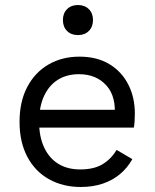

<svg xmlns="http://www.w3.org/2000/svg" viewBox="-20 -736 617 766"><path d="M302 10Q231 10 175.5 -21Q120 -52 89 -110.5Q58 -169 58 -250Q58 -331 89 -389.5Q120 -448 174 -479Q228 -510 297 -510Q367 -510 416.5 -480Q466 -450 492 -398.5Q518 -347 518 -283Q518 -266 517 -252Q516 -238 514 -227H110V-298H479L437 -267Q445 -350 404.5 -395Q364 -440 295 -440Q246 -440 210.5 -417.5Q175 -395 155.5 -352.5Q136 -310 136 -250Q136 -191 156 -148Q176 -105 212.5 -82.5Q249 -60 300 -60Q355 -60 389.5 -81Q424 -102 445 -138L508 -101Q489 -67 459.5 -42Q430 -17 390.5 -3.5Q351 10 302 10ZM291 -716Q318 -716 334.5 -699.5Q351 -683 351 -656Q351 -629 334.5 -612.5Q318 -596 291 -596Q264 -596 247.5 -612.5Q231 -629 231 -656Q231 -683 247.5 -699.5Q264 -716 291 -716Z"/></svg>

Font: Work Sans
Style: Regular
Weight: 400
Designer: Wei Huang
Foundry: Wei Huang
Version: Version 2.006; ttfautohint (v1.8.1.43-b0c9)